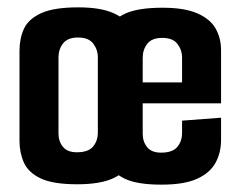

<svg xmlns="http://www.w3.org/2000/svg" viewBox="-20 -496 634 522"><path d="M190 5Q124 5 90.5 -11Q57 -27 45 -54Q33 -81 33 -113V-358Q33 -391 45 -417.5Q57 -444 91.5 -460Q126 -476 193 -476Q253 -476 288 -460.5Q323 -445 337.5 -419Q352 -393 352 -360V-117Q352 -82 337 -54.5Q322 -27 287 -11Q252 5 190 5ZM189 -82Q220 -82 233 -97.5Q246 -113 246 -136V-340Q246 -361 233.5 -377.5Q221 -394 192 -394Q164 -394 151.5 -378Q139 -362 139 -340V-133Q139 -112 151 -97Q163 -82 189 -82ZM419 6Q353 6 319.5 -10Q286 -26 274 -53Q262 -80 262 -112V-357Q262 -390 274 -416.5Q286 -443 320.5 -459Q355 -475 422 -475Q482 -475 517 -459.5Q552 -444 566.5 -418Q581 -392 581 -359V-265L475 -258V-339Q475 -360 462.5 -376.5Q450 -393 421 -393Q393 -393 380.5 -377Q368 -361 368 -339V-132Q368 -111 380 -96Q392 -81 418 -81Q449 -81 462 -96.5Q475 -112 475 -135V-168L581 -176V-116Q581 -81 566 -53.5Q551 -26 516 -10Q481 6 419 6ZM274 -215V-272H581V-215Z"/></svg>

Font: Smooch Sans Thin
Style: Bold
Weight: 700
Version: Version 1.010